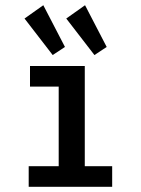

<svg xmlns="http://www.w3.org/2000/svg" viewBox="-20 -716 540 736"><path d="M90 0V-79H205V-384H95V-463H305V-79H410V0ZM182 -505 74 -645 146 -696 229 -536ZM342 -505 234 -645 306 -696 389 -536Z"/></svg>

Font: Inconsolata SemiBold
Style: Regular
Weight: 600
Monospace: yes
Designer: Raph Levien, Cyreal, Brenton Simpson
Foundry: Raph Levien, Cyreal, Google
Version: Version 3.100; ttfautohint (v1.8.4.7-5d5b)